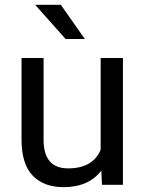

<svg xmlns="http://www.w3.org/2000/svg" viewBox="-20 -770 603 800"><path d="M69.8 -528.3H161.6V-187.5Q161.6 -68.4 263.7 -68.4Q366.7 -68.4 399.4 -146V-528.3H492.2V0H404.8L402.3 -59.1Q349.1 9.8 244.6 9.8Q162.6 9.8 116.2 -38.3Q69.8 -86.4 69.8 -188.5ZM233.4 -750 333.5 -607.4H253.4L126.5 -750Z"/></svg>

Font: Bert Sans Medium
Style: Regular
Weight: 500
Designer: Christian Robertson, Adam Twardoch, & Cristiano Sobral
Foundry: Google
Version: Version 12.135;January 10, 2020;FontCreator 12.0.0.2547 64-b